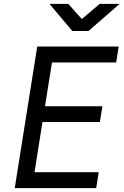

<svg xmlns="http://www.w3.org/2000/svg" viewBox="-20 -970 640 990"><path d="M353 -810H436L597 -950H494L402 -872L332 -950H235ZM56 0H476L489 -82H158L199 -341H495L508 -422H212L248 -648H579L592 -730H172Z"/></svg>

Font: JetBrains Mono
Style: Italic
Weight: 400
Italic angle: -9°
Monospace: yes
Designer: Philipp Nurullin, Konstantin Bulenkov
Foundry: JetBrains
Version: Version 2.305